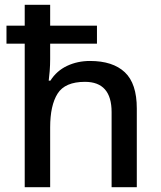

<svg xmlns="http://www.w3.org/2000/svg" viewBox="-20 -780 670 800"><path d="M189 -760V-673H384V-598H189V-534Q189 -508 187 -483.5Q185 -459 183 -444H190Q216 -485 259.5 -505.5Q303 -526 355 -526Q450 -526 500 -479Q550 -432 550 -328V0H445V-313Q445 -439 334 -439Q251 -439 220 -390Q189 -341 189 -249V0H83V-598H7V-673H83V-760Z"/></svg>

Font: Noto Sans Sinhala UI Medium
Style: Regular
Weight: 500
Designer: Jelle Bosma - Monotype Design Team
Foundry: Monotype Imaging Inc.
Version: Version 2.006; ttfautohint (v1.8.4.7-5d5b)